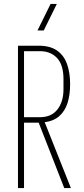

<svg xmlns="http://www.w3.org/2000/svg" viewBox="-20 -963 431 983"><path d="M72 0V-729H178Q236 -729 271.5 -704.5Q307 -680 323 -635.5Q339 -591 339 -532Q339 -478 326 -436.5Q313 -395 284 -369Q255 -343 207 -337V-339V-342L343 0H309L178 -335H96V-363H185Q243 -363 274 -402.5Q305 -442 305 -506V-558Q305 -631 272 -666Q239 -701 185 -701H103V0ZM172 -807 239 -943H271L204 -807Z"/></svg>

Font: Hubot Sans Condensed ExtraLight
Style: Regular
Weight: 200
Width: 3
Designer: Deni Anggara
Foundry: GitHub, Inc., Subsidiary of Microsoft Corporation
Version: Version 2.000